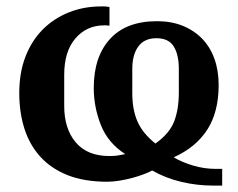

<svg xmlns="http://www.w3.org/2000/svg" viewBox="-20 -554 742 598"><path d="M672 24H642Q594 24 545 12.5Q496 1 454 -23Q443 -17 427 -11Q411 -5 392.5 0Q374 5 353.5 8.5Q333 12 314 12Q242 12 190.5 -8.5Q139 -29 105.5 -66Q72 -103 56 -153.5Q40 -204 40 -264Q40 -328 59.5 -378Q79 -428 113.5 -462.5Q148 -497 194.5 -515.5Q241 -534 295 -534Q299 -534 305.5 -534Q312 -534 321 -532V-474Q315 -475 310.5 -475Q306 -475 304 -475Q250 -475 215 -434.5Q180 -394 180 -321V-224Q180 -153 216 -110.5Q252 -68 321 -68Q335 -68 345.5 -69.5Q356 -71 370 -74Q316 -109 294 -165Q272 -221 272 -280Q272 -377 322.5 -432.5Q373 -488 469 -488Q514 -488 549.5 -473.5Q585 -459 610 -433Q635 -407 648 -370.5Q661 -334 661 -289Q661 -205 625.5 -150Q590 -95 521 -64Q546 -49 581 -38.5Q616 -28 652 -28H672ZM392 -264Q392 -213 408 -176Q424 -139 464 -107Q508 -138 522.5 -176Q537 -214 537 -266V-339Q537 -384 521 -409.5Q505 -435 467 -435Q430 -435 411 -409.5Q392 -384 392 -339Z"/></svg>

Font: IBM Plex Serif SmBld
Style: Regular
Weight: 600
Designer: Mike Abbink, Paul van der Laan, Pieter van Rosmalen
Foundry: Bold Monday
Version: Version 3.001